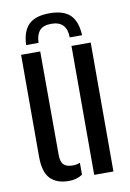

<svg xmlns="http://www.w3.org/2000/svg" viewBox="-87 -819 598 880"><g transform="rotate(-10 212.0 -379.0)"><path d="M45.5 -125V-600H134.5L135.5 -117.5Q135.5 -87 148.5 -73.2Q161.5 -59.5 191.5 -59.5Q210.5 -59.5 225 -66V-10.5Q198 7.5 161.5 7.5Q105 7.5 75.2 -23.5Q45.5 -54.5 45.5 -125ZM280 0V-600H369.5V0ZM206.5 -765Q140.5 -765 109.5 -734.5Q78.5 -704 76 -640H134Q134.5 -676 151 -696Q167.5 -716 206.5 -716Q278 -716 279 -640H336.5Q333.5 -704 302.8 -734.5Q272 -765 206.5 -765Z"/></g></svg>

Font: Big Shoulders Stencil Text Medium
Style: Regular
Weight: 500
Designer: Patric King
Foundry: XO Type Co
Version: Version 1.000